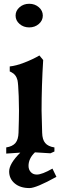

<svg xmlns="http://www.w3.org/2000/svg" viewBox="-20 -792 318 992"><path d="M261.2 -9.3 240.7 0Q174.8 -4.4 160.6 -4.9Q127.4 26.9 127.4 64.9Q127.4 84.5 139.2 97.2Q150.9 109.9 169.9 109.9Q197.3 109.9 251 79.1L271.5 121.6Q167 179.7 132.3 179.7Q84.5 179.7 55.9 155.5Q27.3 131.3 27.3 93.8Q27.3 53.7 85 -3.4Q74.2 -2.9 12.2 1.5V-30.3Q44.4 -35.2 59.6 -53Q74.7 -70.8 75.7 -106Q78.1 -181.6 78.1 -220.7Q78.1 -252.4 76.7 -294.9Q74.2 -361.3 70.3 -377.9Q63 -407.2 37.1 -419.9Q33.7 -421.4 30.3 -422.9V-448.7Q63.5 -452.1 106.4 -468.8Q149.4 -485.4 183.6 -505.4L203.1 -481.9Q194.8 -347.7 194.8 -220.7Q194.8 -196.8 197.8 -106Q198.7 -70.8 213.6 -53Q228.5 -35.2 261.2 -30.3ZM81.1 -668.2Q60.5 -686 60.5 -711.4Q60.5 -736.8 81.1 -754.6Q101.6 -772.5 130.9 -772.5Q160.2 -772.5 180.7 -754.6Q201.2 -736.8 201.2 -711.4Q201.2 -686 180.7 -668.2Q160.2 -650.4 130.9 -650.4Q101.6 -650.4 81.1 -668.2Z"/></svg>

Font: Flanker
Style: Bold
Weight: 700
Designer: Flanker
Foundry: Flanker
Version: Version 2.021